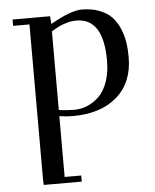

<svg xmlns="http://www.w3.org/2000/svg" viewBox="-53 -501 676 840"><g transform="rotate(-5 284.5 -81.0)"><path d="M32.2 -411.1V-439H196.8L199.2 -411.1V-404.8Q289.6 -456.1 336.9 -456.1Q380.9 -456.1 414.3 -443.1Q447.8 -430.2 468 -409.2Q488.3 -388.2 501.2 -358.2Q514.2 -328.1 519 -297.6Q523.9 -267.1 523.9 -231Q523.9 -119.6 452.6 -57.4Q381.3 4.9 257.8 4.9Q229 4.9 199.2 0V267.1H272V293.9H105L104 267.1V-411.1ZM199.2 -26.9Q232.9 -22 267.1 -22Q297.4 -22 325.2 -33.7Q353 -45.4 376.7 -68.6Q400.4 -91.8 414.3 -132.1Q428.2 -172.4 428.2 -224.1Q428.2 -410.2 309.1 -410.2Q287.6 -410.2 265.6 -403.6Q243.7 -397 230.5 -390.1Q217.3 -383.3 199.2 -372.1Z"/></g></svg>

Font: Dehuti
Style: Bold
Weight: 700
Version: Version 1.2